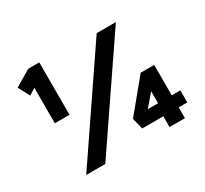

<svg xmlns="http://www.w3.org/2000/svg" viewBox="-145 -931 1218 1143"><g transform="rotate(-30 463.5 -359.5)"><path d="M138 -360V-646L152 -612L94 -576L52 -654L163 -720H239V-360H189Q178 -360 165.5 -360Q153 -360 138 -360ZM146 0 622 -700H754L277 0ZM808 -156H883V-73H808ZM630 -122 614 -156H769L730 -126V-283L759 -272ZM824 1H718V-101L757 -73H573L554 -150L731 -365H824Z"/></g></svg>

Font: Lexend Exa SemiBold
Style: Regular
Weight: 600
Designer: Bonnie Shaver-Troup, Thomas Jockin
Foundry: Lexend
Version: Version 1.007